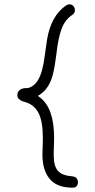

<svg xmlns="http://www.w3.org/2000/svg" viewBox="-20 -668 440 887"><path d="M315 -600Q281 -578 265 -536Q249 -494 241 -422Q236 -383 230.5 -352Q225 -321 215.5 -297Q206 -273 191.5 -255.5Q177 -238 155 -225L163 -219Q230 -170 230 -31Q230 -12 229 9Q228 30 228 44Q228 72 232.5 90.5Q237 109 247.5 121Q258 133 275 139Q292 145 317 147Q329 149 334.5 156.5Q340 164 340 173Q340 184 334.5 191.5Q329 199 315 199Q243 199 209.5 158.5Q176 118 176 46Q176 32 177 11Q178 -10 178 -30Q178 -105 159 -144Q140 -183 98 -196L82 -201Q73 -204 66.5 -211.5Q60 -219 60 -227Q60 -244 71.5 -252.5Q83 -261 100 -261H110Q137 -270 151.5 -291.5Q166 -313 174 -343Q182 -373 186.5 -409Q191 -445 197 -483Q215 -596 287 -644Q294 -648 301 -648Q312 -648 319 -640Q326 -632 326 -621Q326 -608 315 -600Z"/></svg>

Font: Nelagoney
Style: Regular
Weight: 400
Designer: Kanati
Foundry: Kanati and Michael Everson
Version: Version 2.000